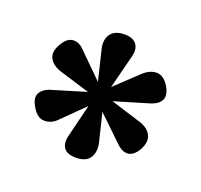

<svg xmlns="http://www.w3.org/2000/svg" viewBox="-81 -888 613 585"><g transform="rotate(20 225.5 -595.0)"><path d="M218 -393Q189 -393 178.5 -409Q168 -425 176 -452L201 -554L133 -487Q114 -466 90 -466Q66 -466 50 -495Q34 -521 43.5 -538Q53 -555 79 -562L185 -594L90 -623Q59 -632 48.5 -652Q38 -672 55 -700Q69 -725 89 -726.5Q109 -728 127 -708L203 -633L180 -728Q172 -758 185 -777.5Q198 -797 231 -797Q258 -797 269.5 -781.5Q281 -766 273 -738L246 -632L318 -700Q340 -721 363 -720.5Q386 -720 403 -691Q417 -666 408.5 -649.5Q400 -633 372 -625L265 -593L361 -563Q390 -555 401 -534.5Q412 -514 396 -485Q381 -460 362 -459Q343 -458 323 -479L247 -552L269 -462Q276 -433 264 -413Q252 -393 218 -393Z"/></g></svg>

Font: Literata 18pt
Style: Bold
Weight: 700
Designer: Latin by Veronika Burian and Jose Scaglione. Greek by Irene Vlachou. Cyrillic by Vera Evstafieva.
Foundry: TypeTogether
Version: Version 3.103;gftools[0.9.29]